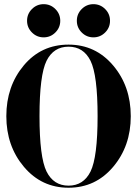

<svg xmlns="http://www.w3.org/2000/svg" viewBox="-20 -879 655 904"><path d="M364.7 -726.1Q341.8 -749 341.8 -781.2Q341.8 -813.5 364.7 -836.4Q387.7 -859.4 419.9 -859.4Q452.1 -859.4 475.1 -836.4Q498 -813.5 498 -781.2Q498 -749 475.1 -726.1Q452.1 -703.1 419.9 -703.1Q387.7 -703.1 364.7 -726.1ZM130.4 -726.1Q107.4 -749 107.4 -781.2Q107.4 -813.5 130.4 -836.4Q153.3 -859.4 185.5 -859.4Q217.8 -859.4 240.7 -836.4Q263.7 -813.5 263.7 -781.2Q263.7 -749 240.7 -726.1Q217.8 -703.1 185.5 -703.1Q153.3 -703.1 130.4 -726.1ZM302.7 -668.9Q429.7 -668.9 512.7 -570.8Q595.7 -472.7 595.7 -332Q595.7 -191.4 512.7 -93.3Q429.7 4.9 302.7 4.9Q175.8 4.9 92.8 -93.3Q9.8 -191.4 9.8 -332Q9.8 -472.7 91.8 -570.8Q173.8 -668.9 302.7 -668.9ZM199.2 -592.8Q166 -525.4 166 -332Q166 -138.7 199.2 -71.3Q232.4 -4.9 302.7 -4.9Q373 -4.9 406.2 -71.3Q439.5 -138.7 439.5 -332Q439.5 -525.4 406.2 -592.8Q373 -659.2 302.7 -659.2Q232.4 -659.2 199.2 -592.8Z"/></svg>

Font: spinwerad
Style: Bold
Weight: 700
Width: 7
Version: Version 0.3